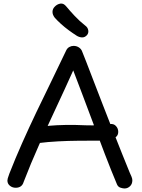

<svg xmlns="http://www.w3.org/2000/svg" viewBox="-20 -1049 806 1088"><path d="M114 -18Q109 -1 97.5 7Q86 15 69 15Q50 15 36 3.5Q22 -8 22 -26Q22 -31 24 -38.5Q26 -46 33 -65Q67 -152 105.5 -238.5Q144 -325 185.5 -412Q227 -499 270 -586.5Q313 -674 355 -763Q361 -776 372.5 -782.5Q384 -789 397 -789Q414 -789 427.5 -780Q441 -771 446 -756Q451 -744 468 -700.5Q485 -657 509 -594Q533 -531 561.5 -458Q590 -385 618.5 -312Q647 -239 672.5 -176Q698 -113 715 -71Q720 -61 725 -48.5Q730 -36 730 -28Q730 -6 716.5 6.5Q703 19 686 19Q676 19 662.5 14.5Q649 10 643 -4Q609 -85 574.5 -175Q540 -265 507 -353.5Q474 -442 445 -518.5Q416 -595 395 -650Q346 -541 296.5 -435.5Q247 -330 200.5 -226Q154 -122 114 -18ZM196 -238Q181 -237 163.5 -252Q146 -267 146 -286Q146 -299 155 -307.5Q164 -316 176.5 -321Q189 -326 200 -328Q222 -333 261 -336.5Q300 -340 352 -341Q404 -342 465 -339Q484 -338 504 -338.5Q524 -339 542.5 -340Q561 -341 576.5 -342.5Q592 -344 603 -346Q624 -349 637 -335Q650 -321 650 -302Q650 -285 639.5 -275Q629 -265 612 -260Q595 -255 576.5 -253.5Q558 -252 542 -252Q485 -252 426 -251.5Q367 -251 309.5 -248Q252 -245 196 -238ZM414 -847Q392 -861 369 -878Q346 -895 325.5 -913.5Q305 -932 290 -949Q277 -966 277.5 -982.5Q278 -999 290 -1011Q303 -1025 321.5 -1028.5Q340 -1032 356 -1012Q374 -990 402.5 -959.5Q431 -929 463 -904Q477 -894 480 -878Q483 -862 473 -850Q460 -836 444 -837Q428 -838 414 -847Z"/></svg>

Font: Playpen Sans Thai
Style: Regular
Weight: 400
Designer: Sirin Gunkloy, Laura Meseguer, Veronika Burian, José Scaglione
Foundry: TypeTogether
Version: Version 2.000